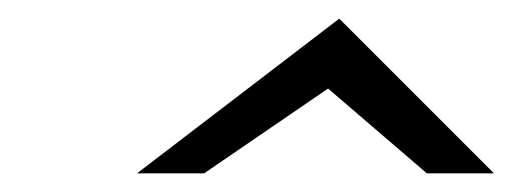

<svg xmlns="http://www.w3.org/2000/svg" viewBox="-20 -740 550 206"><path d="M127 -554H199L332 -645L438 -554H510L344 -720Z"/></svg>

Font: Charger Sport
Style: DfExtObl
Weight: 400
Designer: Jasper
Foundry: Cannot Into Space Fonts
Version: Version 1.1